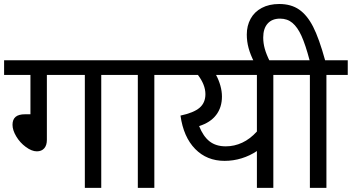

<svg xmlns="http://www.w3.org/2000/svg" viewBox="-20 -916 1715 936"><path d="M393.6 -550.8H208.5V-233.9Q208.5 -207.5 195.6 -192.9Q182.6 -178.2 159.7 -178.2Q134.8 -178.2 106 -199.5Q77.1 -220.7 59.1 -251.2Q41 -281.7 41 -307.6Q41 -333.5 55.9 -346.2Q70.8 -358.9 101.6 -358.9H128.4V-550.8H0V-622.1H577.6V-550.8H473.6V0H393.6Z M836.4 -550.8H732.4V0H651.9V-550.8H563V-622.1H836.4Z M1232.4 -179.7Q1198.2 -156.7 1158 -144.3Q1117.7 -131.8 1074.7 -131.8Q988.3 -131.8 931.4 -189.9Q874.5 -248 859.9 -352.5Q924.3 -366.2 952.9 -390.6Q981.4 -415 981.4 -457Q981.4 -502.4 944.8 -550.8H821.8V-622.1H1416.5V-550.8H1312.5V0H1232.4ZM950.7 -301.3Q970.7 -251 1001.7 -226.8Q1032.7 -202.6 1080.6 -202.6Q1122.6 -202.6 1160.9 -220.5Q1199.2 -238.3 1232.4 -274.9V-550.8H1033.2Q1046.9 -525.4 1054.4 -498.3Q1062 -471.2 1062 -445.3Q1062 -392.6 1033.9 -355.7Q1005.9 -318.8 950.7 -301.3ZM859.9 -281.2Z M1218.3 -614.7Q1200.7 -649.4 1191.9 -681.6Q1183.1 -713.9 1183.1 -747.6Q1183.1 -790.5 1201.7 -824.5Q1220.2 -858.4 1256.1 -877.4Q1292 -896.5 1341.3 -896.5Q1398.9 -896.5 1438.2 -869.4Q1477.5 -842.3 1506.6 -785.4Q1535.6 -728.5 1564.9 -622.1H1675.3V-550.8H1571.3V0H1490.7V-550.8H1401.9V-622.1H1489.3Q1468.8 -699.2 1449.5 -741.5Q1430.2 -783.7 1405.5 -804.4Q1380.9 -825.2 1345.2 -825.2Q1306.2 -825.2 1284.7 -801Q1263.2 -776.9 1263.2 -732.9Q1263.2 -705.6 1270.8 -678.2Q1278.3 -650.9 1296.4 -614.7Z"/></svg>

Font: Noto Sans Devanagari UI
Style: Regular
Weight: 400
Designer: Monotype Design Team
Foundry: Monotype Imaging Inc.
Version: Version 1.06